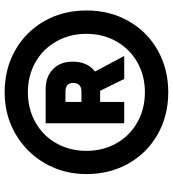

<svg xmlns="http://www.w3.org/2000/svg" viewBox="22 -772 760 845"><g transform="rotate(-90 402.5 -350.0)"><path d="M58.4 -350Q58.4 -451 105.9 -533Q153.4 -615 235.4 -662.5Q317.4 -710 418.4 -710Q521.4 -710 603.4 -663.5Q685.4 -617 731.9 -535Q778.4 -453 778.4 -350Q778.4 -247 731.9 -165Q685.4 -83 603.4 -36.5Q521.4 10 418.4 10Q315.4 10 233.4 -36.5Q151.4 -83 104.9 -165Q58.4 -247 58.4 -350ZM675.6 -350.5Q675.6 -423.4 642.4 -482.3Q609.2 -541.2 550.5 -574.5Q491.9 -607.8 418.4 -607.8Q345 -607.8 286.1 -574.5Q227.2 -541.3 193.9 -482.4Q160.6 -423.6 160.6 -350Q160.6 -276.5 194 -217.9Q227.4 -159.4 286.1 -126.1Q344.8 -92.8 418.3 -92.8Q491.8 -92.8 550.3 -126.1Q608.8 -159.5 642.2 -218.1Q675.6 -276.8 675.6 -350.5ZM282 -529.6H431Q487.3 -529.6 520.2 -497.3Q553.2 -465.1 553.2 -409.8Q553.2 -378 542.1 -353.1Q531 -328.2 509.6 -312.4L578.4 -183.8H477L425 -289.8H376V-183.8H282ZM459.6 -408.2Q459.6 -425 450 -433.7Q440.3 -442.4 422.3 -442.4H376V-372H422.2Q440.6 -372 450.1 -381.6Q459.6 -391.2 459.6 -408.2Z"/></g></svg>

Font: Fixel Italic Variable 20240409 Display Thin
Style: Italic
Weight: 100
Italic angle: -10°
Designer: AlfaBravo + MacPaw
Foundry: Kyrylo Tkachov, Marchela Mozhyna, Serhii Makarenko, Maria Weinstein, Zakhar Kryvoshyya
Version: Version 1.211;Glyphs 3.2 (3225)